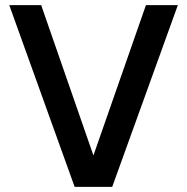

<svg xmlns="http://www.w3.org/2000/svg" viewBox="-20 -726 727 746"><path d="M416 0H270L16 -706H140L343 -122L547 -706H671Z"/></svg>

Font: Ulagadi Sans Medium
Style: Regular
Weight: 500
Designer: Ninad Kale (Devanagari), Jonny Pinhorn (Latin)
Foundry: Indian Type Foundry
Version: Version 3.01;March 29, 2020;FontCreator 12.0.0.2522 64-bit; 